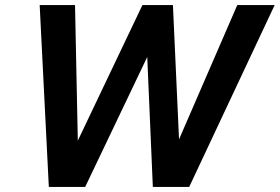

<svg xmlns="http://www.w3.org/2000/svg" viewBox="-20 -735 1100 755"><path d="M172 0 136 -715H275L286 -182L540 -715H660L684 -187L913 -715H1060L724 0H581L559 -511L315 0Z"/></svg>

Font: Wix Madefor Text
Style: Bold Italic
Weight: 700
Italic angle: -12°
Designer: Dalton Maag Ltd
Foundry: Dalton Maag Ltd
Version: Version 3.100